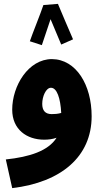

<svg xmlns="http://www.w3.org/2000/svg" viewBox="-20 -741 538 991"><path d="M204 -715C191 -675 146 -564 134 -528L196 -508C203 -529 224 -591 241 -642C260 -598 284 -538 296 -511L357 -538C336 -585 297 -679 279 -721ZM43 230C295 200 453 68 453 -141C453 -303 373 -435 248 -436C127 -436 43 -299 43 -175C43 -73 118 -20 208 -20C231 -20 252 -23 272 -30C229 38 133 69 10 82ZM198 -205C198 -243 217 -288 243 -288C274 -288 292 -234 296 -158C278 -153 262 -152 247 -152C213 -152 198 -171 198 -205Z"/></svg>

Font: Noto Sans Arabic UI Cn Bk
Style: Regular
Weight: 900
Width: 3
Designer: Monotype Design Team, Nadine Chahine and Nizar Qandah
Foundry: Monotype Imaging Inc.
Version: Version 2.010